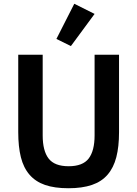

<svg xmlns="http://www.w3.org/2000/svg" viewBox="-20 -989 730 1021"><path d="M207 -698V-269Q207 -187 238.5 -146Q270 -105 345 -105Q420 -105 451.5 -146Q483 -187 483 -269V-698H613V-286Q613 -209 598.5 -153Q584 -97 552 -60Q520 -23 468.5 -5.5Q417 12 344 12Q270 12 219.5 -5.5Q169 -23 137 -60Q105 -97 91 -153Q77 -209 77 -286V-698ZM357 -744 280 -782 375 -969 483 -915Z"/></svg>

Font: IBM Plex Sans SmBld
Style: Regular
Weight: 600
Designer: Mike Abbink, Paul van der Laan, Pieter van Rosmalen
Foundry: Bold Monday
Version: Version 3.005